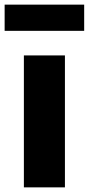

<svg xmlns="http://www.w3.org/2000/svg" viewBox="-31 -808 383 828"><path d="M72 0H249V-569H72ZM-11 -675H332V-788H-11Z"/></svg>

Font: Noto Sans CJK Black
Style: Bold
Weight: 900
Designer: Ryoko NISHIZUKA (kana & ideographs); Paul D. Hunt (Latin, Greek & Cyrillic); Wenlong ZHANG (bopomofo); Sandoll Communica
Foundry: Adobe Systems Incorporated
Version: Version 1.000;PS 1;hotconv 1.0.78;makeotf.lib2.5.61930